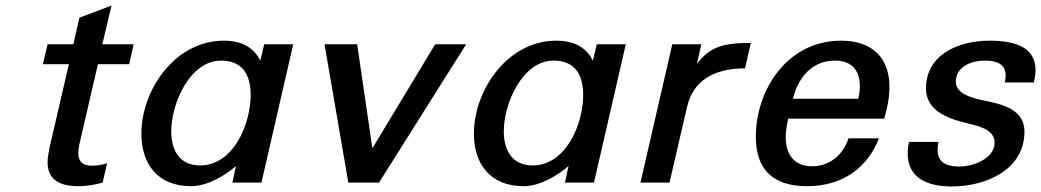

<svg xmlns="http://www.w3.org/2000/svg" viewBox="-20 -660 3763 694"><path d="M267 -139 334 -428H447L463 -500H350L383 -640L267 -596L245 -500H152L135 -428H229L159 -126C155 -106 152 -88 152 -73C152 -17 188 13 262 13C288 13 321 9 351 0L367 -70C349 -64 328 -61 313 -61C277 -61 263 -78 263 -106C263 -116 265 -127 267 -139Z M491 -177C491 -67 550 13 671 13C733 13 799 -30 833 -60L820 0H925L1040 -500H935L921 -441C900 -482 862 -513 789 -513C612 -513 491 -334 491 -177ZM599 -185C599 -287 667 -441 779 -441C852 -441 886 -395 886 -317C886 -213 825 -62 703 -62C627 -62 599 -120 599 -185Z M1665 -500H1553L1326 -124L1271 -500H1153L1239 0H1350Z M1693 -177C1693 -67 1752 13 1873 13C1935 13 2001 -30 2035 -60L2022 0H2127L2242 -500H2137L2123 -441C2102 -482 2064 -513 1991 -513C1814 -513 1693 -334 1693 -177ZM1801 -185C1801 -287 1869 -441 1981 -441C2054 -441 2088 -395 2088 -317C2088 -213 2027 -62 1905 -62C1829 -62 1801 -120 1801 -185Z M2295 0H2400L2463 -272C2484 -367 2559 -413 2673 -413L2694 -505C2585 -505 2543 -486 2499 -429L2515 -500H2410Z M2712 -166C2712 -55 2766 13 2897 13C3024 13 3115 -52 3157 -160H3047C3028 -102 2981 -59 2915 -59C2849 -59 2820 -104 2820 -164C2820 -185 2824 -209 2829 -231H3176C3187 -268 3195 -307 3195 -346C3195 -447 3137 -513 3020 -513C2825 -513 2712 -334 2712 -166ZM2846 -303C2868 -391 2924 -441 2998 -441C3066 -441 3088 -397 3088 -348C3088 -334 3086 -318 3082 -303Z M3266 -147C3262 -132 3261 -117 3261 -105C3261 -20 3327 14 3420 14C3543 14 3683 -46 3683 -184C3683 -263 3608 -282 3540 -296C3496 -305 3434 -320 3435 -365C3435 -417 3487 -441 3541 -441C3586 -441 3615 -426 3615 -388C3615 -381 3614 -372 3612 -362H3717C3721 -379 3723 -394 3723 -407C3723 -488 3652 -513 3557 -513C3443 -513 3327 -462 3327 -340C3327 -258 3410 -230 3478 -214C3529 -202 3575 -188 3575 -144C3575 -89 3502 -58 3447 -58C3396 -58 3369 -77 3369 -118C3369 -127 3370 -136 3372 -147Z"/></svg>

Font: Perun Medium Italic
Style: Regular
Weight: 500
Italic angle: -12°
Foundry: Copyright (c) Stefan Peev, Context Ltd, 2016
Version: Version 1.026